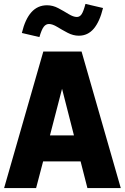

<svg xmlns="http://www.w3.org/2000/svg" viewBox="-20 -964 640 984"><path d="M1 0 202 -700H398L599 0H428L393 -137H201L165 0ZM236 -270H359L298 -509ZM182 -774 92 -795Q109 -866 141 -901.5Q173 -937 221 -937Q251 -937 279 -922Q307 -907 331.5 -892Q356 -877 374 -877Q389 -877 398.5 -891.5Q408 -906 418 -944L508 -923Q491 -853 460.5 -817Q430 -781 384 -781Q355 -781 326.5 -796Q298 -811 273.5 -826Q249 -841 231 -841Q215 -841 204 -826.5Q193 -812 182 -774Z"/></svg>

Font: Red Hat Mono
Style: Regular
Weight: 300
Monospace: yes
Designer: Pentagram, MCKL
Foundry: Pentagram, MCKL
Version: Version 1.023